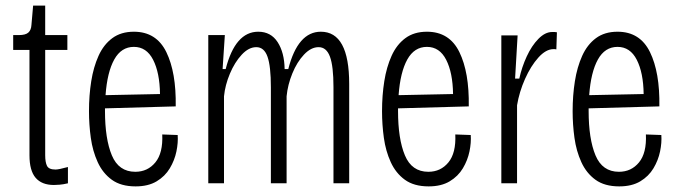

<svg xmlns="http://www.w3.org/2000/svg" viewBox="-20 -653 2414 684"><path d="M172 6Q129 6 107 -19.5Q85 -45 85 -100V-475H27V-528H47Q71 -528 81 -537Q91 -546 92 -564L98 -633H141V-528H220V-475H141V-100Q141 -75 147.5 -62Q154 -49 178 -49Q189 -49 222 -58V0Q205 4 192.5 5Q180 6 172 6Z M463 11Q411 11 378.5 -12.5Q346 -36 328 -75.5Q310 -115 303.5 -162Q297 -209 297 -257Q297 -313 305 -363.5Q313 -414 331 -454Q349 -494 380 -517Q411 -540 457 -540Q537 -540 572.5 -467.5Q608 -395 606 -274L354 -267Q354 -263 354 -258Q354 -158 378.5 -99.5Q403 -41 462 -41Q506 -41 533.5 -74.5Q561 -108 558 -174L613 -172Q615 -145 608.5 -113.5Q602 -82 585 -53.5Q568 -25 538 -7Q508 11 463 11ZM457 -486Q412 -486 387 -441Q362 -396 356 -314L550 -318Q549 -394 525.5 -440Q502 -486 457 -486Z M722 0V-528H781L773 -407H784Q818 -540 900 -540Q945 -540 969 -503Q993 -466 994 -407H1007Q1041 -540 1123 -540Q1224 -540 1224 -354V0H1168V-343Q1168 -417 1155.5 -451Q1143 -485 1115 -485Q1088 -485 1063 -458.5Q1038 -432 1021.5 -391.5Q1005 -351 1001 -310V0H945V-342Q945 -417 933 -451Q921 -485 893 -485Q866 -485 841 -458Q816 -431 799 -390.5Q782 -350 778 -310V0Z M1507 11Q1455 11 1422.5 -12.5Q1390 -36 1372 -75.5Q1354 -115 1347.5 -162Q1341 -209 1341 -257Q1341 -313 1349 -363.5Q1357 -414 1375 -454Q1393 -494 1424 -517Q1455 -540 1501 -540Q1581 -540 1616.5 -467.5Q1652 -395 1650 -274L1398 -267Q1398 -263 1398 -258Q1398 -158 1422.5 -99.5Q1447 -41 1506 -41Q1550 -41 1577.5 -74.5Q1605 -108 1602 -174L1657 -172Q1659 -145 1652.5 -113.5Q1646 -82 1629 -53.5Q1612 -25 1582 -7Q1552 11 1507 11ZM1501 -486Q1456 -486 1431 -441Q1406 -396 1400 -314L1594 -318Q1593 -394 1569.5 -440Q1546 -486 1501 -486Z M1766 0V-527H1824L1815 -373H1830Q1839 -414 1856.5 -452Q1874 -490 1898 -514.5Q1922 -539 1947 -539Q1952 -539 1956 -539Q1960 -539 1964 -538L1962 -477Q1959 -478 1956.5 -478Q1954 -478 1952 -478Q1925 -478 1898 -448Q1871 -418 1850.5 -372Q1830 -326 1822 -278V0Z M2186 11Q2134 11 2101.5 -12.5Q2069 -36 2051 -75.5Q2033 -115 2026.5 -162Q2020 -209 2020 -257Q2020 -313 2028 -363.5Q2036 -414 2054 -454Q2072 -494 2103 -517Q2134 -540 2180 -540Q2260 -540 2295.5 -467.5Q2331 -395 2329 -274L2077 -267Q2077 -263 2077 -258Q2077 -158 2101.5 -99.5Q2126 -41 2185 -41Q2229 -41 2256.5 -74.5Q2284 -108 2281 -174L2336 -172Q2338 -145 2331.5 -113.5Q2325 -82 2308 -53.5Q2291 -25 2261 -7Q2231 11 2186 11ZM2180 -486Q2135 -486 2110 -441Q2085 -396 2079 -314L2273 -318Q2272 -394 2248.5 -440Q2225 -486 2180 -486Z"/></svg>

Font: Bricolage Grotesque 12pt Condensed ExtraLight
Style: Regular
Weight: 200
Width: 3
Designer: Mathieu Triay
Foundry: Atelier Triay
Version: Version 1.001; ttfautohint (v1.8.4.7-5d5b);gftools[0.9.33.de